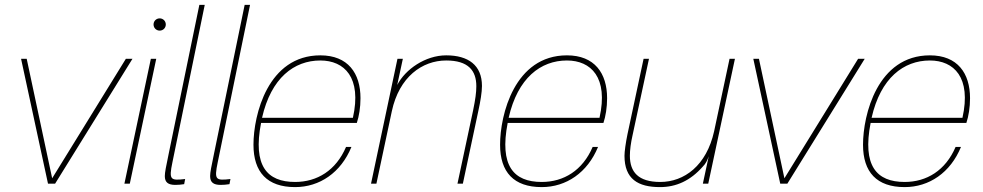

<svg xmlns="http://www.w3.org/2000/svg" viewBox="-20 -750 4015 784"><path d="M521 -510H494L193 -22L89 -510H66L176 0H205Z M618 -510H596L488 0H510ZM607 -650C607 -636 618 -625 632 -625C646 -625 657 -636 657 -650C657 -664 646 -675 632 -675C618 -675 607 -664 607 -650Z M684 -87 816 -730H794L669 -123C658 -70 653 -46 653 -31C653 -5 667 5 696 5C708 5 719 4 732 2L736 -19C676 -12 669 -15 684 -87Z M869 -87 1001 -730H979L854 -123C843 -70 838 -46 838 -31C838 -5 852 5 881 5C893 5 904 4 917 2L921 -19C861 -12 854 -15 869 -87Z M1288 -524C1074 -524 1015 -281 1015 -159C1015 -47 1071 14 1185 14C1285 14 1372 -45 1415 -150H1393C1352 -54 1275 -7 1185 -7C1070 -7 1012 -73 1046 -248H1437C1446 -275 1452 -311 1452 -349C1452 -451 1401 -524 1288 -524ZM1050 -269C1087 -432 1181 -503 1288 -503C1386 -503 1458 -434 1421 -269Z M1625 -510H1603L1495 0H1517L1580 -296C1610 -436 1704 -503 1802 -503C1892 -503 1925 -462 1925 -398C1925 -372 1921 -344 1912 -300L1848 0H1870L1933 -296C1942 -337 1948 -374 1948 -399C1948 -484 1892 -524 1802 -524C1717 -524 1635 -467 1602 -403Z M2295 -524C2081 -524 2022 -281 2022 -159C2022 -47 2078 14 2192 14C2292 14 2379 -45 2422 -150H2400C2359 -54 2282 -7 2192 -7C2077 -7 2019 -73 2053 -248H2444C2453 -275 2459 -311 2459 -349C2459 -451 2408 -524 2295 -524ZM2057 -269C2094 -432 2188 -503 2295 -503C2393 -503 2465 -434 2428 -269Z M2675 14C2741 14 2799 -12 2850 -70C2862 -82 2868 -95 2874 -112L2850 0H2872L2981 -510H2959L2896 -214C2865 -74 2774 -7 2676 -7C2586 -7 2552 -48 2552 -114C2552 -138 2556 -167 2563 -198L2630 -510H2608L2542 -201C2535 -167 2530 -131 2530 -114C2530 -19 2585 14 2675 14Z M3511 -510H3484L3183 -22L3079 -510H3056L3166 0H3195Z M3777 -524C3563 -524 3504 -281 3504 -159C3504 -47 3560 14 3674 14C3774 14 3861 -45 3904 -150H3882C3841 -54 3764 -7 3674 -7C3559 -7 3501 -73 3535 -248H3926C3935 -275 3941 -311 3941 -349C3941 -451 3890 -524 3777 -524ZM3539 -269C3576 -432 3670 -503 3777 -503C3875 -503 3947 -434 3910 -269Z"/></svg>

Font: Nacelle Thin
Style: Italic
Weight: 100
Italic angle: -12°
Designer: Sora Sagano
Foundry: Sora Sagano
Version: Version 1.000;FEAKit 1.0